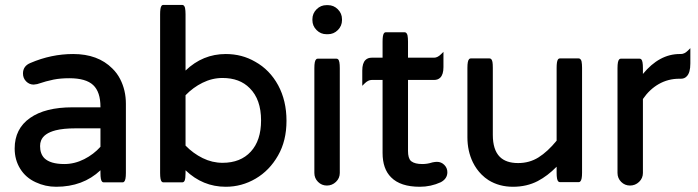

<svg xmlns="http://www.w3.org/2000/svg" viewBox="-20 -730 2790 767"><path d="M381.3 -217.3H281.2Q233.9 -217.3 202.6 -209.5Q155.3 -197.3 144 -168.5Q140.1 -158.7 140.1 -146.5Q140.1 -115.7 157.2 -98.1Q181.2 -74.7 237.3 -74.7Q277.8 -74.7 316.4 -94.2Q354 -113.3 381.3 -143.6ZM38.6 -136.7Q38.6 -215.8 100.1 -258.8Q160.6 -301.3 269.5 -301.3H381.3V-302.7Q381.3 -362.8 352.3 -390.1Q323.2 -417.5 256.8 -417.5Q222.2 -417.5 194.3 -412.1Q166.5 -406.7 128.4 -394L114.7 -392.1H114.3Q97.2 -392.1 84.5 -404.8Q71.8 -417.5 71.8 -436.5Q71.8 -466.3 101.6 -478.5Q184.6 -514.2 272.5 -514.2Q371.1 -514.2 428.7 -456.5Q447.8 -438 460 -414.1Q482.9 -369.6 482.9 -315.4V-39.1Q482.9 -10.7 476.1 -4.4Q473.6 -1.5 469.7 -1.5H394.5Q390.6 -1.5 387.7 -4.4Q381.3 -10.7 381.3 -39.1V-49.8Q311.5 16.1 204.1 16.1Q161.1 16.1 122.6 -2Q83 -20 60.8 -55.7Q38.6 -91.3 38.6 -136.7Z M1022.9 -249Q1022.9 -333 977.5 -377.9Q937.5 -418.5 869.1 -418.5Q827.6 -418.5 789.1 -399.4Q751.5 -380.9 721.2 -349.6V-148.4Q751.5 -117.2 789.6 -98.4Q827.6 -79.6 869.1 -79.6Q940.9 -79.6 981.9 -124.3Q1022.9 -168.9 1022.9 -249ZM1090.8 -108.9Q1056.6 -48.8 1001.2 -16.4Q945.8 16.1 881.8 16.1Q790 16.1 721.2 -49.8V-39.1Q721.2 -17.6 717.8 -8.8Q716.8 -6.3 714.4 -3.9Q711.9 -1.5 708 -1.5H632.8Q628.9 -1.5 626 -4.4Q619.6 -10.7 619.6 -39.1V-672.9Q619.6 -697.8 624.5 -705.6Q627.4 -710.4 632.8 -710.4H708Q711.9 -710.4 714.8 -707.3Q717.8 -704.1 719.2 -698.2Q721.2 -688 721.2 -672.9V-448.2Q790 -514.2 881.8 -514.2Q946.8 -514.2 999.5 -483.4Q1057.6 -451.2 1091.3 -389.2Q1124.5 -327.6 1124.5 -247.6Q1124.5 -167.5 1090.8 -108.9Z M1235.8 -39.1V-458Q1235.8 -486.3 1242.7 -492.7Q1245.1 -495.6 1249 -495.6H1324.2Q1328.1 -495.6 1331.1 -492.7Q1337.4 -486.3 1337.4 -458V-39.1Q1337.4 -18.1 1322 -3.4Q1306.6 11.2 1285.9 11.2Q1265.1 11.2 1250.5 -3.4Q1235.8 -18.1 1235.8 -39.1ZM1228 -649.4V-653.3Q1228 -676.3 1244.6 -692.9Q1261.2 -709.5 1284.2 -709.5H1290Q1313 -709.5 1329.6 -692.9Q1346.2 -676.3 1346.2 -653.3V-649.4Q1346.2 -626.5 1329.6 -609.9Q1313 -593.3 1290 -593.3H1284.2Q1261.2 -593.3 1244.6 -609.9Q1228 -626.5 1228 -649.4Z M1767.1 -42Q1767.1 -16.1 1740.7 -2Q1701.2 16.1 1657.2 16.1Q1579.6 16.1 1542.5 -21.5Q1508.3 -55.2 1508.3 -119.1V-410.6H1464.8Q1450.7 -410.6 1436.5 -396.5L1427.2 -387.2V-448.2Q1427.2 -477.5 1439.9 -490.2Q1449.2 -499.5 1464.8 -499.5H1508.3V-563.5Q1508.3 -588.4 1513.2 -596.2Q1516.1 -601.1 1521.5 -601.1H1596.7Q1600.6 -601.1 1603.5 -597.9Q1606.4 -594.7 1607.9 -588.9Q1609.9 -578.6 1609.9 -563.5V-499.5H1713.9Q1728 -499.5 1742.2 -513.7L1751.5 -522.9V-461.9Q1751.5 -432.6 1738.8 -419.9Q1729.5 -410.6 1713.9 -410.6H1609.9V-127Q1609.9 -98.6 1621.1 -87.4L1623.5 -85.4Q1637.7 -74.7 1667 -74.7Q1686.5 -74.7 1705.1 -80.6H1705.6L1706.5 -81.1Q1718.3 -83.5 1725.6 -83.5Q1742.7 -83.5 1754.9 -71.3Q1767.1 -59.1 1767.1 -42Z M1847.2 -181.6V-459Q1847.2 -487.3 1854 -493.7Q1856.4 -496.6 1860.4 -496.6H1935.5Q1939.5 -496.6 1941.9 -494.1Q1944.3 -491.7 1945.3 -489Q1946.3 -486.3 1947.3 -482.4Q1948.7 -474.1 1948.7 -459V-191.4Q1948.7 -131.3 1976.6 -103.5Q2001.5 -78.6 2049.8 -78.6Q2095.2 -78.6 2131.3 -101.3Q2167.5 -124 2203.6 -168V-459Q2203.6 -483.9 2208.5 -491.7Q2211.4 -496.6 2216.8 -496.6H2292Q2295.9 -496.6 2298.8 -493.4Q2301.8 -490.2 2303.2 -484.4Q2305.2 -474.1 2305.2 -459V-40Q2305.2 -11.7 2298.3 -5.4Q2295.9 -2.4 2292 -2.4H2216.8Q2212.9 -2.4 2210 -5.4Q2203.6 -11.7 2203.6 -40V-64Q2167.5 -27.3 2128.4 -6.8Q2084.5 16.1 2029.3 16.1Q1974.1 16.1 1931.6 -10.3Q1917 -19.5 1903.8 -32.7Q1882.8 -53.7 1869.1 -81.5Q1847.2 -126.5 1847.2 -181.6Z M2548.3 -434.6Q2613.8 -514.2 2695.3 -514.2H2700.2Q2714.4 -514.2 2728.5 -528.3L2737.8 -537.6V-476.6Q2737.8 -439 2723.1 -424.8Q2714.4 -415.5 2700.2 -415.5H2693.4Q2648.9 -415.5 2611.3 -394Q2574.7 -373 2548.3 -334.5V-39.1Q2548.3 -18.1 2533 -3.4Q2517.6 11.2 2496.8 11.2Q2476.1 11.2 2461.4 -3.4Q2446.8 -18.1 2446.8 -39.1V-458Q2446.8 -486.3 2453.6 -492.7Q2456.1 -495.6 2460 -495.6H2535.2Q2539.1 -495.6 2542 -492.7Q2548.3 -486.3 2548.3 -458Z"/></svg>

Font: YuPearl-Medium
Style: Medium
Weight: 500
Designer: Max Yao
Foundry: Max-Everyday
Version: Version 1.011; ttfautohint (v1.8.3)